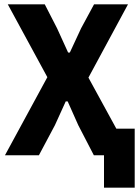

<svg xmlns="http://www.w3.org/2000/svg" viewBox="-20 -718 643 888"><path d="M461 0H414L342 -139L293 -249H284L234 -139L160 0H3L199 -361L16 -698H187L244 -587L295 -475H303L355 -587L415 -698H572L389 -359L518 -123H603V150H461Z"/></svg>

Font: Lilex Nerd Font
Style: Bold
Weight: 700
Designer: Mike Abbink, Paul van der Laan, Pieter van Rosmalen, Mikhael Khrustik
Foundry: Mikhael Khrustik
Version: Version 2.400; ttfautohint (v1.8.4.7-5d5b);Nerd Fonts 3.3.0